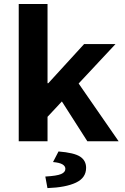

<svg xmlns="http://www.w3.org/2000/svg" viewBox="-20 -721 640 980"><path d="M75.6 0V-700.6H222.6V-296.3H226.6L409.3 -496.1H569.6L222.6 -124.8V0ZM425.8 0 281.9 -225 366.5 -316.2 585.4 0ZM222.2 239.1 211.3 180.1Q269.9 176.8 291.8 167.4Q313.7 158 313.7 140.9Q313.7 126.8 298.9 118Q284.1 109.1 250.6 106.1L278.7 52.1Q359.1 58.6 389.3 78.7Q419.5 98.7 419.5 135.6Q419.5 186.7 367.6 211.2Q315.8 235.7 222.2 239.1Z"/></svg>

Font: Source Code Pro ExtraLight
Style: Regular
Weight: 200
Monospace: yes
Designer: Paul D. Hunt, Teo Tuominen
Foundry: Adobe
Version: Version 1.026;hotconv 1.1.0;makeotfexe 2.6.0